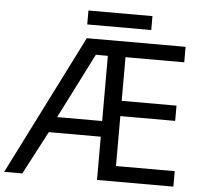

<svg xmlns="http://www.w3.org/2000/svg" viewBox="-57 -895 1021 954"><g transform="rotate(5 453.0 -417.5)"><path d="M842.3 -77.1V0H461.4V-215.8H202.1L88.9 0H-1.5L349.6 -697.3H842.3V-620.1H549.3V-402.3H822.8V-326.2H549.3V-77.1ZM401.4 -619.1 236.8 -293.9H461.4V-619.1ZM345.7 -835H665V-765.6H345.7Z"/></g></svg>

Font: Lunasima
Style: Regular
Weight: 400
Designer: The DocRepair Project, Monotype Design Team
Foundry: Google
Version: Version 2.009